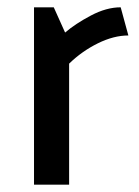

<svg xmlns="http://www.w3.org/2000/svg" viewBox="-20 -505 379 525"><path d="M73 0V-485H127L158 -416Q186 -440 228.5 -462.5Q271 -485 310 -485L331 -408Q291 -408 247.5 -386.5Q204 -365 169 -331V0Z"/></svg>

Font: Palanquin Medium
Style: Regular
Weight: 500
Designer: Pria Ravichandran
Version: Version 1.0.4